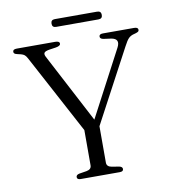

<svg xmlns="http://www.w3.org/2000/svg" viewBox="-89 -888 851 963"><g transform="rotate(-10 337.0 -406.0)"><path d="M461.5 -13Q461.5 0 443 0H244Q225.5 0 225.5 -13Q225.5 -24.5 242 -28L279.5 -34Q304.5 -38.5 304.5 -59V-238.5L89 -641.5Q82 -654.5 75.5 -659.8Q69 -665 58 -668L41 -672Q29 -674.5 25.2 -678.2Q21.5 -682 21.5 -687Q21.5 -700 41.5 -700H237Q259.5 -700 259.5 -687Q259.5 -675.5 236 -671.5L202 -666.5Q181 -663 175.8 -656Q170.5 -649 177.5 -635L363 -281.5L540 -617Q562 -659 518 -667L478 -672.5Q461 -675.5 461 -687Q461 -700 480.5 -700H639Q659.5 -700 659.5 -687Q659.5 -681.5 655.8 -678.2Q652 -675 640 -671.5L632.5 -669.5Q616.5 -665.5 606 -655.2Q595.5 -645 580.5 -616L382.5 -244.5V-59Q382.5 -38.5 407.5 -34L445 -28Q461.5 -24.5 461.5 -13ZM235 -792.5Q235 -812.5 255 -812.5H470.5Q491 -812.5 491 -792.5Q491 -773 470.5 -773H255Q235 -773 235 -792.5Z"/></g></svg>

Font: Fraunces 9pt Light
Style: Regular
Weight: 300
Version: Version 1.000;[0bf87f6ff]